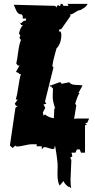

<svg xmlns="http://www.w3.org/2000/svg" viewBox="-20 -766 506 1021"><path d="M258.3 26.9 220.7 16.1 212.4 17.1 202.1 28.3V11.7H174.8L175.3 1H148.9Q136.2 1 111.3 6.8Q86.4 12.7 74.5 12.9Q62.5 13.2 61.5 7.8L46.9 21L32.7 7.8L62 -192.4L74.2 -203.1H64.9L58.6 -214.8L74.2 -236.8H64Q70.8 -257.8 77.4 -303.7Q84 -349.6 91.3 -372.1H81.1L82 -376L64.9 -383.8L83.5 -417.5H74.7L66.4 -428.7Q70.8 -444.3 76.4 -487.8Q82 -531.2 91.3 -553.2L83.5 -564.5L87.9 -576.2L81.1 -587.9Q87.4 -618.7 102.5 -632.8H92.8L86.9 -644.5H94.7L106.4 -655.3H116.2L119.6 -667.5H100.1L101.6 -677.2L96.7 -689Q77.1 -689 68.4 -706.1Q65.4 -711.4 60.3 -723.9Q55.2 -736.3 53.2 -740.7L273.4 -734.9L280.8 -725.6L282.7 -734.9L293 -739.7L291.5 -734.9H300.3L302.7 -745.6H311.5L317.4 -734.9H344.7L338.9 -745.6H445.8Q440.9 -731.9 424.3 -722.4Q407.7 -712.9 407.2 -712.4Q397 -712.4 379.9 -700.7Q362.8 -689 352.5 -689L355 -681.2L305.2 -610.4H296.4L293 -598.6H302.2Q306.2 -586.9 306.2 -583.5Q306.2 -533.7 280.3 -508.3Q277.8 -498 272.5 -479.5Q260.7 -438 258.3 -414.6L264.2 -407.2L219.2 -225.6L226.6 -214.8L211.4 -210.4L220.7 -192.4L208 -168L211.4 -150.9L219.2 -157.2Q242.2 -139.2 266.6 -137.7L268.6 -189H273.4Q260.3 -228 260.3 -250.5L261.7 -295.4L252 -304.2L254.9 -311.5L248 -304.2L243.7 -311.5Q253.9 -311.5 272.9 -320.1Q292 -328.6 302.7 -328.6L307.6 -320.3L348.1 -328.6Q357.4 -314.9 384.5 -314.5Q411.6 -314 418.9 -311.5L397 -271.5H402.8Q392.6 -257.3 379.9 -214.4L385.7 -205.6L374 -133.8L385.7 -135.7H454.1L443.4 -112.3H432.1L442.4 -101.1H432.1V45.9H410.6L403.8 28.3H389.2L380.9 45.9H360.4L364.7 65.4L353 73.2Q359.4 83 359.4 85.9L355 189Q355 214.8 358.4 235.4L348.1 225.6V230Q324.7 215.3 317.4 196.8L297.9 220.7Q285.6 204.6 285.6 157.7L286.6 119.6Q286.6 85.9 273.4 11.7H270.5L269.5 23.4Q262.7 26.9 258.3 26.9ZM251 26.9 253.4 28.3Q251 28.3 251 26.9Z"/></svg>

Font: Butcherman
Style: Regular
Weight: 400
Version: Version 001.004